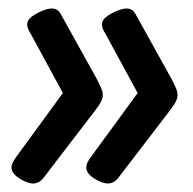

<svg xmlns="http://www.w3.org/2000/svg" viewBox="-20 -483 455 452"><path d="M278 -463Q292 -463 299 -450L385 -295Q390 -285 394 -276Q398 -267 398 -259Q398 -250 391.5 -239.5Q385 -229 377 -219L259 -65Q253 -57 246.5 -54Q240 -51 234 -51Q226 -51 213.5 -56.5Q201 -62 192 -70.5Q183 -79 183 -89Q183 -94 185.5 -99.5Q188 -105 193 -112L304 -264L228 -404Q224 -410 222 -415.5Q220 -421 220 -426Q220 -436 231 -444Q242 -452 255.5 -457.5Q269 -463 278 -463ZM102 -463Q116 -463 123 -450L209 -295Q214 -285 218 -276Q222 -267 222 -259Q222 -250 215.5 -239.5Q209 -229 201 -219L83 -65Q77 -57 70.5 -54Q64 -51 58 -51Q50 -51 37.5 -56.5Q25 -62 16 -70.5Q7 -79 7 -89Q7 -94 9.5 -99.5Q12 -105 17 -112L128 -264L52 -404Q48 -410 46 -415.5Q44 -421 44 -426Q44 -436 55 -444Q66 -452 79.5 -457.5Q93 -463 102 -463Z"/></svg>

Font: Asap Condensed Condensed SemiBold
Style: Italic
Weight: 600
Width: 3
Italic angle: -6°
Designer: Pablo Cosgaya
Foundry: Omnibus-Type
Version: Version 3.001; ttfautohint (v1.8.4.7-5d5b)